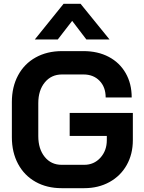

<svg xmlns="http://www.w3.org/2000/svg" viewBox="-20 -975 752 1003"><path d="M42 -258V-442Q42 -521 74.5 -581.5Q107 -642 166.5 -675Q226 -708 304 -708H416Q491 -708 548 -678Q605 -648 636.5 -593Q668 -538 668 -466H532Q532 -520 500 -553Q468 -586 416 -586H304Q248 -586 214 -544.5Q180 -503 180 -436V-264Q180 -197 213.5 -155.5Q247 -114 302 -114H420Q471 -114 504.5 -151Q538 -188 538 -243V-265H344V-385H674V-243Q674 -170 642 -113Q610 -56 552 -24Q494 8 420 8H302Q225 8 166 -25Q107 -58 74.5 -118.5Q42 -179 42 -258ZM312 -955H401L552 -769H431L357 -866L282 -769H162Z"/></svg>

Font: Bai Jamjuree
Style: Bold
Weight: 700
Designer: Katatrad Aksorn Co.,Ltd.
Foundry: Cadson Demak Co.,Ltd.
Version: Version 1.000; ttfautohint (v1.6)